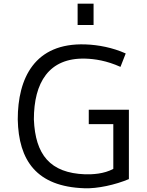

<svg xmlns="http://www.w3.org/2000/svg" viewBox="-20 -1005 790 1035"><path d="M75.7 -361.3C80.1 -139.6 177.2 1 434.6 9.8C504.9 12.7 602.1 -8.8 674.8 -39.6V-413.6H458.5V-335.9H590.8V-94.7C540 -66.9 477.5 -64.5 438.5 -65.4C250 -72.3 170.4 -170.9 162.6 -361.3C162.6 -559.1 242.7 -694.3 439.5 -689C490.2 -687.5 554.7 -678.2 629.4 -644.5L657.7 -716.8C587.4 -748.5 509.8 -763.2 440.9 -765.6C166 -775.4 75.7 -582.5 75.7 -361.3ZM398.4 -870.1H484.4V-985.4H398.4Z"/></svg>

Font: Duru Sans
Style: Regular
Weight: 400
Designer: Onur Yazıcıgil
Foundry: Onur Yazıcıgil
Version: Version 1.002